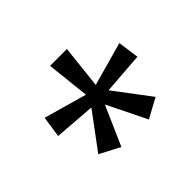

<svg xmlns="http://www.w3.org/2000/svg" viewBox="-99 -922 805 805"><g transform="rotate(-45 303.5 -519.0)"><path d="M138 -340 256 -499 73 -513 87 -607 278 -553 257 -745H357L336 -553L530 -607L543 -513L358 -499L478 -340L391 -293L305 -468L228 -293Z"/></g></svg>

Font: ltamil15
Style: Book
Weight: 400
Designer: Jelle Bosma - Monotype Design Team
Foundry: Monotype Imaging Inc.
Version: Version 2.003